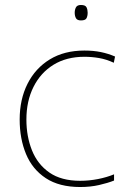

<svg xmlns="http://www.w3.org/2000/svg" viewBox="-20 -741 512 771"><path d="M302 10Q218 10 164 -25.5Q110 -61 84.5 -122.5Q59 -184 59 -261Q59 -342 90.5 -404.5Q122 -467 180 -502.5Q238 -538 319 -538Q355 -538 384.5 -532Q414 -526 442 -514L437 -489Q407 -503 377.5 -508Q348 -513 319 -513Q247 -513 195 -481Q143 -449 114.5 -392Q86 -335 86 -261Q86 -193 108.5 -137Q131 -81 178.5 -48Q226 -15 302 -15Q338 -15 373.5 -22Q409 -29 438 -41V-16Q413 -6 378 2Q343 10 302 10ZM305 -721Q323 -721 327.5 -711.5Q332 -702 332 -690Q332 -677 327.5 -668Q323 -659 305 -659Q290 -659 285 -668Q280 -677 280 -690Q280 -702 285 -711.5Q290 -721 305 -721Z"/></svg>

Font: Noto Sans Gujarati Thin
Style: Regular
Weight: 100
Designer: Jelle Bosma - Monotype Design Team, Universal Thirst
Foundry: Monotype Imaging Inc.
Version: Version 2.106; ttfautohint (v1.8.4.7-5d5b)